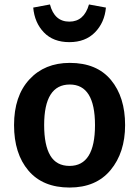

<svg xmlns="http://www.w3.org/2000/svg" viewBox="-20 -826 624 861"><path d="M292 15Q172 15 107.5 -61Q43 -137 43 -265Q43 -395 111.5 -469.5Q180 -544 293 -544Q414 -544 477.5 -467.5Q541 -391 541 -265Q541 -142 476 -63.5Q411 15 292 15ZM292 -82Q406 -82 406 -265Q406 -447 293 -447Q178 -447 178 -265Q178 -175 205.5 -128.5Q233 -82 292 -82ZM291 -637Q219 -637 177 -680.5Q135 -724 129 -792L204 -806Q224 -729 291 -729Q357 -729 379 -806L455 -792Q449 -725 406 -681Q363 -637 291 -637Z"/></svg>

Font: Trujillo Medium
Style: Regular
Weight: 500
Designer: Fira Sans original fonts by bBox Type GmbH, Carrois Corporate GbR, & Edenspiekermann AG / Changes by Cristiano Sobral
Foundry: Fira Sans original fonts by bBox Type GmbH, Carrois Corporate GbR, & Edenspiekermann AG / Changes by Cristiano Sobral
Version: Version 4.301;October 17, 2021;FontCreator 14.0.0.2814 64-bi